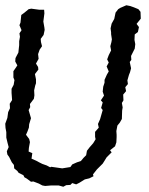

<svg xmlns="http://www.w3.org/2000/svg" viewBox="-27 -697 567 731"><path d="M214 14 196 9H169L145 11L134 9L121 2L100 -6L91 -5L75 -17L66 -22L62 -30L44 -39L39 -46L27 -56L26 -69L18 -79L8 -99L1 -109L-1 -121L6 -137L2 -152L-3 -173V-194L-6 -210L-7 -226L1 -248L4 -270L11 -285L10 -302L19 -316L18 -330L17 -343V-359L25 -374L28 -392L24 -402V-426L31 -436L39 -448L31 -463L32 -476L43 -497L44 -507L46 -525V-540L49 -557L47 -570L55 -582L47 -601L51 -611L54 -640L65 -648L82 -662L92 -664L122 -660H141L142 -646L138 -615L142 -592L143 -583L139 -564L128 -549L129 -537L133 -521L124 -508L118 -491L120 -473L110 -455L118 -442L119 -432L106 -415L110 -395V-380L107 -371L103 -353L104 -334L102 -321L87 -301L88 -289L82 -278L91 -247L84 -224L83 -211L77 -195L72 -184L84 -168L87 -156L83 -134L82 -120L96 -114L93 -93L111 -85L122 -79L134 -73L151 -67L164 -60L168 -62L210 -56L216 -57L241 -61L248 -71L266 -79L281 -84L291 -96L301 -106L304 -123L314 -136L328 -152L337 -167L335 -176V-195L349 -211L346 -225L354 -243L364 -278L358 -286L364 -307L357 -315L369 -333L364 -348L366 -367L371 -382V-393L380 -413L387 -425L379 -444L387 -459L381 -471L387 -487L396 -505L393 -521L397 -536L399 -547L396 -567V-574L394 -589L398 -607L408 -625L413 -649L423 -662L431 -667L454 -677L469 -674L483 -669L500 -662L508 -652L509 -626L493 -606L502 -594L498 -575L486 -566L485 -545L488 -529L486 -512L472 -484L473 -469L467 -461L472 -437L468 -422L464 -412L458 -391L460 -377L450 -365L453 -350L442 -337L443 -315L437 -305L440 -288L438 -276L437 -244L429 -230L420 -219L416 -198L417 -184V-175L416 -155L411 -140L392 -125L398 -117L379 -98L371 -85L364 -74L342 -52L327 -33L329 -26L313 -18L296 -14L275 -1L263 5L248 0L241 7L225 8Z"/></svg>

Font: Winky Rough Light
Style: Italic
Weight: 300
Italic angle: -8.97852°
Designer: Simon Atzbach
Foundry: typofactur
Version: Version 1.206; ttfautohint (v1.8.4.7-5d5b)